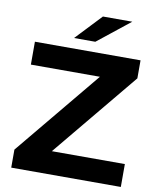

<svg xmlns="http://www.w3.org/2000/svg" viewBox="-96 -974 861 1049"><g transform="rotate(10 334.5 -450.0)"><path d="M647 -127H242L633 -600V-700H47V-573H430L39 -100V0H647ZM372 -757 552 -900H389L254 -757Z"/></g></svg>

Font: Montserrat-Alt1
Style: Bold
Weight: 700
Designer: Differentunic
Foundry: Differentunic
Version: Version 7.222